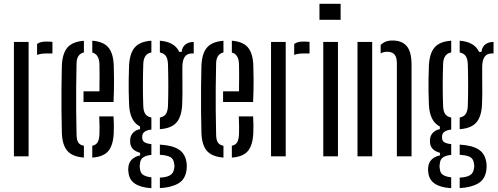

<svg xmlns="http://www.w3.org/2000/svg" viewBox="-20 -820 2610 1007"><path d="M174.5 -532V-589.5Q191.5 -602 222 -602Q230.5 -602 239.8 -601.5Q249 -601 255 -600.5V-539.5H223Q193.5 -539.5 174.5 -532ZM53 0V-600H130V0Z M418 -285V-341H501.5Q502.5 -390.5 502.2 -430Q502 -469.5 501.5 -487.5Q498 -536 464 -544.5V-606.5Q521.5 -602 547.5 -572.2Q573.5 -542.5 576.5 -480Q577.5 -457.5 578 -403.5Q578.5 -349.5 575.5 -285ZM304.5 -121.5Q303 -171.5 302.5 -235Q302 -298.5 302.5 -362.2Q303 -426 304.5 -477.5Q307.5 -541 334.5 -571.5Q361.5 -602 420 -606V-545Q382.5 -536.5 381.5 -487.5Q380 -419 379.5 -360Q379 -301 379.5 -242Q380 -183 381.5 -114.5Q382 -86 390.8 -72.5Q399.5 -59 420 -55.5V6.5Q360.5 2 333.8 -28.2Q307 -58.5 304.5 -121.5ZM464 6.5V-55.5Q483 -59.5 491.5 -73Q500 -86.5 501.5 -114.5Q502 -132.5 502 -156.2Q502 -180 500.5 -209.5H575.5Q577 -189 577.2 -165Q577.5 -141 576.5 -121.5Q573.5 -58 548 -27.8Q522.5 2.5 464 6.5Z M774 167Q661 160 654 85Q653 79 652.5 73Q652 67 653 60.5Q654.5 33 671.5 16.5Q688.5 0 715 -5V-18.5Q666 -32 663 -71Q662 -81 663 -90Q664.5 -110 679 -124.8Q693.5 -139.5 714.5 -142.5V-156.5Q661 -183 657 -271.5Q655.5 -311.5 655 -341.5Q654.5 -371.5 655 -402.8Q655.5 -434 657 -477.5Q660.5 -541.5 687.5 -572Q714.5 -602.5 774 -606.5V-545Q733.5 -538 731.5 -485Q727.5 -368 731.5 -263.5Q732.5 -235.5 742.8 -221.5Q753 -207.5 774 -203.5V-140.5Q726 -135 726 -104V-98Q726 -82.5 736.8 -74.8Q747.5 -67 774 -64V-7.5Q748.5 -5.5 732 4.8Q715.5 15 714 40.5Q711 52 714 63.5Q715.5 88 732 97.8Q748.5 107.5 774 110ZM818.5 -142.5V-203.5Q839.5 -207.5 849.5 -221.5Q859.5 -235.5 861 -263.5Q864.5 -368 861 -485Q859.5 -513 849.5 -526.8Q839.5 -540.5 818.5 -545V-606.5Q896 -600.5 920 -548H933Q935 -572.5 951.8 -586.2Q968.5 -600 996 -600V-539.5H985.5Q936.5 -539.5 936.5 -467.5V-442Q936.5 -408.5 936.8 -382.5Q937 -356.5 937 -330.5Q937 -304.5 935.5 -271.5Q932.5 -207.5 905.2 -177Q878 -146.5 818.5 -142.5ZM818.5 166.5V111.5Q851.5 110.5 871 99.8Q890.5 89 893.5 62Q896.5 52 893.5 39Q890.5 11.5 871 2.5Q851.5 -6.5 818.5 -8V-61.5Q884.5 -58 919 -35.2Q953.5 -12.5 959 38Q960.5 51.5 959 66.5Q953.5 120.5 915 142.2Q876.5 164 818.5 166.5Z M1150 -285V-341H1233.5Q1234.5 -390.5 1234.2 -430Q1234 -469.5 1233.5 -487.5Q1230 -536 1196 -544.5V-606.5Q1253.5 -602 1279.5 -572.2Q1305.5 -542.5 1308.5 -480Q1309.5 -457.5 1310 -403.5Q1310.5 -349.5 1307.5 -285ZM1036.5 -121.5Q1035 -171.5 1034.5 -235Q1034 -298.5 1034.5 -362.2Q1035 -426 1036.5 -477.5Q1039.5 -541 1066.5 -571.5Q1093.5 -602 1152 -606V-545Q1114.5 -536.5 1113.5 -487.5Q1112 -419 1111.5 -360Q1111 -301 1111.5 -242Q1112 -183 1113.5 -114.5Q1114 -86 1122.8 -72.5Q1131.5 -59 1152 -55.5V6.5Q1092.5 2 1065.8 -28.2Q1039 -58.5 1036.5 -121.5ZM1196 6.5V-55.5Q1215 -59.5 1223.5 -73Q1232 -86.5 1233.5 -114.5Q1234 -132.5 1234 -156.2Q1234 -180 1232.5 -209.5H1307.5Q1309 -189 1309.2 -165Q1309.5 -141 1308.5 -121.5Q1305.5 -58 1280 -27.8Q1254.5 2.5 1196 6.5Z M1523 -532V-589.5Q1540 -602 1570.5 -602Q1579 -602 1588.2 -601.5Q1597.5 -601 1603.5 -600.5V-539.5H1571.5Q1542 -539.5 1523 -532ZM1401.5 0V-600H1478.5V0Z M1655.5 -716V-800H1766.5V-716ZM1675.5 0V-600H1752.5V0Z M2061.5 0V-488Q2061.5 -520 2049 -534.2Q2036.5 -548.5 2010.5 -548.5Q1992.5 -548.5 1976.5 -540V-584Q1988 -595.5 2002.8 -601.5Q2017.5 -607.5 2039 -607.5Q2088 -607.5 2113 -578.5Q2138 -549.5 2138.5 -482.5V0ZM1855 0V-600H1932V0Z M2346.5 167Q2233.5 160 2226.5 85Q2225.5 79 2225 73Q2224.5 67 2225.5 60.5Q2227 33 2244 16.5Q2261 0 2287.5 -5V-18.5Q2238.5 -32 2235.5 -71Q2234.5 -81 2235.5 -90Q2237 -110 2251.5 -124.8Q2266 -139.5 2287 -142.5V-156.5Q2233.5 -183 2229.5 -271.5Q2228 -311.5 2227.5 -341.5Q2227 -371.5 2227.5 -402.8Q2228 -434 2229.5 -477.5Q2233 -541.5 2260 -572Q2287 -602.5 2346.5 -606.5V-545Q2306 -538 2304 -485Q2300 -368 2304 -263.5Q2305 -235.5 2315.2 -221.5Q2325.5 -207.5 2346.5 -203.5V-140.5Q2298.5 -135 2298.5 -104V-98Q2298.5 -82.5 2309.2 -74.8Q2320 -67 2346.5 -64V-7.5Q2321 -5.5 2304.5 4.8Q2288 15 2286.5 40.5Q2283.5 52 2286.5 63.5Q2288 88 2304.5 97.8Q2321 107.5 2346.5 110ZM2391 -142.5V-203.5Q2412 -207.5 2422 -221.5Q2432 -235.5 2433.5 -263.5Q2437 -368 2433.5 -485Q2432 -513 2422 -526.8Q2412 -540.5 2391 -545V-606.5Q2468.5 -600.5 2492.5 -548H2505.5Q2507.5 -572.5 2524.2 -586.2Q2541 -600 2568.5 -600V-539.5H2558Q2509 -539.5 2509 -467.5V-442Q2509 -408.5 2509.2 -382.5Q2509.5 -356.5 2509.5 -330.5Q2509.5 -304.5 2508 -271.5Q2505 -207.5 2477.8 -177Q2450.5 -146.5 2391 -142.5ZM2391 166.5V111.5Q2424 110.5 2443.5 99.8Q2463 89 2466 62Q2469 52 2466 39Q2463 11.5 2443.5 2.5Q2424 -6.5 2391 -8V-61.5Q2457 -58 2491.5 -35.2Q2526 -12.5 2531.5 38Q2533 51.5 2531.5 66.5Q2526 120.5 2487.5 142.2Q2449 164 2391 166.5Z"/></svg>

Font: Big Shoulders Stencil Display Medium
Style: Regular
Weight: 500
Designer: Patric King
Foundry: XO Type Co
Version: Version 1.000